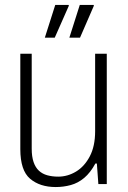

<svg xmlns="http://www.w3.org/2000/svg" viewBox="-20 -743 518 775"><path d="M205 12Q141 12 101.5 -21.5Q62 -55 62 -141V-526H108V-143Q108 -111 115.5 -89Q123 -67 137 -54Q151 -41 171 -35.5Q191 -30 215 -30Q253 -30 287 -50.5Q321 -71 342.5 -112Q364 -153 364 -213V-526H411V0H377L371 -83H365Q345 -46 320 -25Q295 -4 265.5 4Q236 12 205 12ZM161 -591 203 -723H257L258 -720L201 -591ZM260 -591 302 -723H358L359 -720L303 -591Z"/></svg>

Font: Archivo SemiCondensed Thin
Style: Regular
Weight: 250
Width: 4
Designer: Hector Gatti
Foundry: Omnibus-Type
Version: Version 2.001